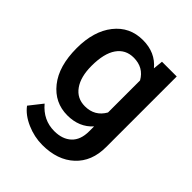

<svg xmlns="http://www.w3.org/2000/svg" viewBox="-209 -657 985 985"><g transform="rotate(45 283.5 -165.0)"><path d="M40 -268.1Q40 -391.1 97.9 -464.6Q155.8 -538.1 251.5 -538.1Q341.8 -538.1 393.6 -475.1L398.9 -528.3H505.9V-16.1Q505.9 87.9 441.2 147.9Q376.5 208 266.6 208Q208.5 208 153.1 183.8Q97.7 159.7 68.8 120.6L125 49.3Q179.7 114.3 259.8 114.3Q318.8 114.3 353 82.3Q387.2 50.3 387.2 -11.7V-47.4Q335.9 9.8 250.5 9.8Q157.7 9.8 98.9 -64Q40 -137.7 40 -268.1ZM158.2 -257.8Q158.2 -178.2 190.7 -132.6Q223.1 -86.9 280.8 -86.9Q352.5 -86.9 387.2 -148.4V-380.9Q353.5 -440.9 281.7 -440.9Q223.1 -440.9 190.7 -394.5Q158.2 -348.1 158.2 -257.8Z"/></g></svg>

Font: Vazir Medium FD
Style: Medium-FD
Weight: 500
Designer: Saber Rastikerdar
Foundry: Saber Rastikerdar
Version: Version 30.0.0